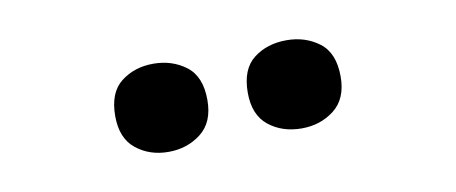

<svg xmlns="http://www.w3.org/2000/svg" viewBox="-30 -827 667 281"><g transform="rotate(-10 303.5 -686.5)"><path d="M136 -686Q136 -721 156 -736.5Q176 -752 204 -752Q232 -752 252.5 -736.5Q273 -721 273 -686Q273 -653 252.5 -637Q232 -621 204 -621Q176 -621 156 -637Q136 -653 136 -686ZM333 -686Q333 -721 353 -736.5Q373 -752 402 -752Q430 -752 450.5 -736.5Q471 -721 471 -686Q471 -653 450.5 -637Q430 -621 402 -621Q373 -621 353 -637Q333 -653 333 -686Z"/></g></svg>

Font: Noto Sans Telugu
Style: Bold
Weight: 700
Designer: Jelle Bosma - Monotype Design Team
Foundry: Monotype Imaging Inc.
Version: Version 2.005; ttfautohint (v1.8.4.7-5d5b)